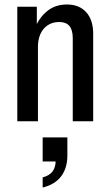

<svg xmlns="http://www.w3.org/2000/svg" viewBox="-20 -540 489 855"><path d="M57 0V-510H144V-414H149V0ZM304 0V-369Q304 -407 289 -424.5Q274 -442 244 -442Q213 -442 191.5 -427Q170 -412 159.5 -387.5Q149 -363 149 -333L137 -418Q157 -465 192.5 -492.5Q228 -520 278 -520Q333 -520 364 -485.5Q395 -451 395 -390V0ZM170 295V250Q200 242 214 223.5Q228 205 228 173L263 179H170V72H280V152Q280 209 252 245.5Q224 282 170 295Z"/></svg>

Font: Instrument Sans Condensed Medium
Style: Regular
Weight: 500
Width: 3
Designer: Rodrigo Fuenzalida
Foundry: fragTYPE
Version: Version 1.000;gftools[0.9.28]